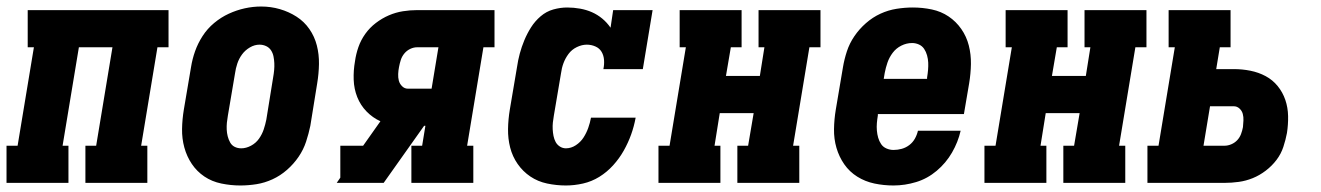

<svg xmlns="http://www.w3.org/2000/svg" viewBox="-31 -561 4051 589"><path d="M-11 0V-114H23L73 -416H54V-530H486V-416H452L402 -114H421V0H231V-114H264L314 -416H211L161 -114H179V0Z M706 8Q677 8 648 2Q619 -4 596 -19.5Q573 -35 557.5 -58Q542 -81 534.5 -108.5Q527 -136 527.5 -165.5Q528 -195 533 -225L555 -355Q559 -380 567.5 -404Q576 -428 590.5 -450.5Q605 -473 626 -490.5Q647 -508 671 -519Q695 -530 720 -535.5Q745 -541 770 -541Q800 -541 827.5 -533Q855 -525 878.5 -510Q902 -495 918 -472Q934 -449 941 -421.5Q948 -394 947.5 -364.5Q947 -335 942 -305L921 -175Q916 -151 908 -126.5Q900 -102 885 -80Q870 -58 849.5 -40Q829 -22 805 -11Q781 0 756 4Q731 8 706 8ZM709 -106Q724 -106 739 -114Q754 -122 763.5 -135.5Q773 -149 778 -164Q783 -179 786 -194L807 -324Q809 -335 810 -346Q811 -357 810.5 -367.5Q810 -378 808 -388Q806 -398 800.5 -406.5Q795 -415 785.5 -419.5Q776 -424 765 -424Q750 -424 735.5 -415.5Q721 -407 711.5 -394Q702 -381 697 -366Q692 -351 690 -336L668 -206Q666 -195 665 -184.5Q664 -174 664.5 -163.5Q665 -153 667.5 -143Q670 -133 675 -124Q680 -115 689 -110.5Q698 -106 709 -106Z M1002 0 1013 -16V-114H1083L1136 -189Q1112 -200 1093.5 -219Q1075 -238 1065 -263Q1055 -288 1054 -316.5Q1053 -345 1058 -373Q1061 -395 1068.5 -416.5Q1076 -438 1089.5 -457Q1103 -476 1122 -490.5Q1141 -505 1162 -514Q1183 -523 1205 -526.5Q1227 -530 1249 -530H1486V-416H1452L1402 -114H1421V0H1231V-114H1264L1274 -175H1270L1146 0ZM1220 -289H1293L1314 -416H1249Q1238 -416 1227.5 -411Q1217 -406 1209.5 -397Q1202 -388 1198.5 -377Q1195 -366 1193 -355Q1191 -345 1190.5 -334Q1190 -323 1192.5 -313.5Q1195 -304 1202.5 -296.5Q1210 -289 1220 -289Z M1705 8Q1676 8 1647.5 2Q1619 -4 1596 -19.5Q1573 -35 1557 -58Q1541 -81 1534 -108.5Q1527 -136 1527.5 -165.5Q1528 -195 1533 -225L1555 -355Q1558 -376 1563.5 -396.5Q1569 -417 1577.5 -437.5Q1586 -458 1598 -477Q1610 -496 1627.5 -511Q1645 -526 1666.5 -532Q1688 -538 1709 -538Q1729 -538 1748.5 -534.5Q1768 -531 1785 -523.5Q1802 -516 1816.5 -504Q1831 -492 1842 -476L1850 -530H1971L1941 -349H1820Q1823 -363 1822 -377Q1821 -391 1814.5 -402Q1808 -413 1795.5 -418.5Q1783 -424 1769 -424Q1754 -424 1738.5 -416.5Q1723 -409 1713 -395.5Q1703 -382 1697.5 -367Q1692 -352 1690 -336L1668 -206Q1666 -195 1665 -185Q1664 -175 1664.5 -164.5Q1665 -154 1667 -144Q1669 -134 1673.5 -125.5Q1678 -117 1686.5 -111.5Q1695 -106 1705 -106Q1721 -106 1735.5 -115.5Q1750 -125 1759 -139Q1768 -153 1773.5 -168.5Q1779 -184 1782 -200H1919Q1914 -173 1905 -148Q1896 -123 1882.5 -99Q1869 -75 1850 -54Q1831 -33 1807.5 -18.5Q1784 -4 1757.5 2Q1731 8 1705 8Z M1989 0V-114H2023L2073 -416H2054V-530H2244V-416H2211L2196 -328H2300L2314 -416H2296V-530H2486V-416H2452L2402 -114H2421V0H2231V-114H2264L2281 -214H2177L2161 -114H2179V0Z M2710 8Q2680 8 2651.5 2Q2623 -4 2599 -19Q2575 -34 2559 -57Q2543 -80 2535 -107.5Q2527 -135 2527.5 -165Q2528 -195 2533 -225L2555 -355Q2559 -379 2567 -403.5Q2575 -428 2590 -450Q2605 -472 2625.5 -490Q2646 -508 2670 -519Q2694 -530 2719.5 -534Q2745 -538 2769 -538Q2799 -538 2827.5 -532Q2856 -526 2879 -510.5Q2902 -495 2918 -472Q2934 -449 2941 -421.5Q2948 -394 2947.5 -364.5Q2947 -335 2942 -305L2926 -211H2662V-207Q2660 -195 2659 -183.5Q2658 -172 2659 -160.5Q2660 -149 2663 -138.5Q2666 -128 2672 -119Q2678 -110 2688.5 -105.5Q2699 -101 2710 -101Q2723 -101 2735.5 -104.5Q2748 -108 2758.5 -116Q2769 -124 2775.5 -135.5Q2782 -147 2785 -160H2916Q2908 -125 2889.5 -93Q2871 -61 2842.5 -37Q2814 -13 2779.5 -2.5Q2745 8 2710 8ZM2680 -319H2813V-323Q2815 -335 2816 -346.5Q2817 -358 2816.5 -369Q2816 -380 2813 -391Q2810 -402 2804 -411Q2798 -420 2788 -424.5Q2778 -429 2767 -429Q2750 -429 2734 -421Q2718 -413 2707.5 -399Q2697 -385 2691.5 -369Q2686 -353 2683 -337Z M2989 0V-114H3023L3073 -416H3054V-530H3244V-416H3211L3196 -328H3300L3314 -416H3296V-530H3486V-416H3452L3402 -114H3421V0H3231V-114H3264L3281 -214H3177L3161 -114H3179V0Z M3489 0V-114H3523L3573 -416H3554V-530H3744V-416H3711L3700 -349H3754Q3780 -349 3805 -344Q3830 -339 3851.5 -327.5Q3873 -316 3888.5 -297Q3904 -278 3912 -254.5Q3920 -231 3920.5 -205Q3921 -179 3917 -153Q3913 -132 3906 -110.5Q3899 -89 3885 -70.5Q3871 -52 3852 -37.5Q3833 -23 3812 -14.5Q3791 -6 3769 -3Q3747 0 3726 0ZM3661 -114H3726Q3736 -114 3746.5 -118.5Q3757 -123 3764.5 -131Q3772 -139 3776 -149.5Q3780 -160 3782 -171Q3783 -181 3783.5 -191.5Q3784 -202 3781.5 -211.5Q3779 -221 3771.5 -228Q3764 -235 3754 -235H3681Z"/></svg>

Font: Iosevka Curly Slab HvObl
Style: Regular
Weight: 900
Italic angle: -9°
Monospace: yes
Designer: Belleve Invis
Foundry: Belleve Invis
Version: Version 11.1.0; ttfautohint (v1.8.3)